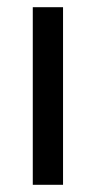

<svg xmlns="http://www.w3.org/2000/svg" viewBox="-20 -513 266 533"><path d="M71 -493H155V0H71Z"/></svg>

Font: HK Grotesk
Style: Regular
Weight: 400
Designer: Alfredo Marco Pradil
Foundry: Hanken Design Co.
Version: Version 3.001